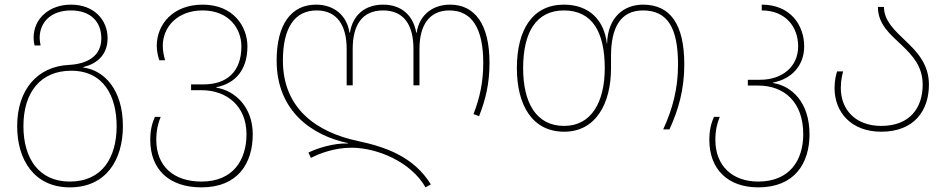

<svg xmlns="http://www.w3.org/2000/svg" viewBox="-20 -558 4085 828"><path d="M281 250C438 250 510 131 510 -14C510 -172 429 -255 339 -267V-269C404 -284 444 -327 444 -393C444 -472 386 -538 286 -538C194 -538 125 -479 125 -396C125 -385 126 -374 129 -362H155C153 -373 151 -384 151 -394C151 -464 202 -513 286 -513C372 -513 417 -463 417 -393C417 -316 357 -282 276 -278C142 -271 54 -172 54 -14C54 133 129 250 281 250ZM281 225C146 225 81 123 81 -14C81 -160 155 -253 287 -253C428 -253 483 -142 483 -14C483 121 421 225 281 225Z M849 250C1006 250 1070 146 1070 21C1070 -95 995 -167 913 -180V-182C995 -198 1047 -257 1047 -358C1047 -443 987 -538 854 -538C727 -538 656 -454 656 -360C656 -336 663 -310 667 -298H692C689 -309 682 -334 682 -360C682 -442 745 -513 854 -513C966 -513 1021 -436 1021 -358C1021 -250 960 -194 857 -194H804V-169H849C960 -169 1043 -99 1043 21C1043 131 986 225 849 225C729 225 654 159 654 45C654 4 662 -28 673 -54H648C637 -29 628 0 628 45C628 173 709 250 849 250Z M1815 250 1838 237C1764 118 1645 76 1523 50C1348 13 1200 -88 1200 -297C1200 -436 1249 -513 1346 -513C1433 -513 1475 -449 1475 -347V-190H1501V-347C1501 -449 1541 -513 1632 -513C1723 -513 1763 -449 1763 -347V-190H1789V-347C1789 -449 1831 -513 1918 -513C2015 -513 2064 -436 2064 -287C2064 -203 2049 -136 2022 -66L2046 -57C2074 -128 2091 -197 2091 -287C2091 -453 2028 -538 1921 -538C1845 -538 1788 -493 1777 -417H1775C1762 -493 1710 -538 1632 -538C1554 -538 1501 -493 1489 -417H1487C1476 -493 1419 -538 1343 -538C1236 -538 1173 -453 1173 -297C1173 -76 1329 27 1480 59V61C1422 58 1348 81 1310 100L1321 123C1359 103 1424 79 1496 79C1605 79 1752 139 1815 250Z M2413 10C2548 10 2615 -109 2615 -264V-317C2615 -439 2656 -513 2753 -513C2860 -513 2904 -436 2904 -280C2904 -176 2881 -89 2840 0H2867C2906 -85 2931 -172 2931 -280C2931 -453 2871 -538 2753 -538C2671 -538 2601 -484 2598 -370H2597C2586 -470 2522 -538 2412 -538C2278 -538 2209 -432 2209 -264C2209 -107 2274 10 2413 10ZM2413 -15C2291 -15 2236 -117 2236 -264C2236 -420 2293 -513 2412 -513C2534 -513 2588 -420 2588 -264C2588 -119 2531 -15 2413 -15Z M3250 250C3407 250 3471 146 3471 21C3471 -115 3396 -187 3314 -200V-202C3396 -218 3448 -277 3448 -358C3448 -450 3388 -538 3265 -538V-513C3367 -513 3422 -443 3422 -358C3422 -270 3353 -214 3258 -214H3205V-189H3250C3361 -189 3444 -119 3444 21C3444 131 3387 225 3250 225C3140 225 3065 159 3065 45C3065 4 3073 -28 3084 -54H3059C3048 -29 3039 0 3039 45C3039 173 3120 250 3250 250Z M3780 10C3926 10 3986 -85 3986 -193C3986 -280 3936 -334 3885 -382C3838 -427 3792 -469 3792 -528H3766C3766 -453 3819 -410 3870 -362C3916 -318 3959 -271 3959 -193C3959 -94 3905 -15 3780 -15C3669 -15 3606 -86 3606 -178C3606 -214 3613 -239 3616 -250H3590C3586 -238 3579 -212 3579 -178C3579 -74 3651 10 3780 10Z"/></svg>

Font: Noto Sans Georgian Thin
Style: Regular
Weight: 100
Designer: Monotype Design Team, Akaki Razmadze
Foundry: Google LLC
Version: Version 2.005